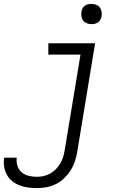

<svg xmlns="http://www.w3.org/2000/svg" viewBox="-61 -752 681 985"><path d="M129 213Q105 213 82.5 210Q60 207 39.5 199Q19 191 2 177.5Q-15 164 -25.5 145Q-36 126 -39.5 103.5Q-43 81 -40 58Q-39 58 -39 57.5Q-39 57 -39 57H25Q25 57 25 57Q25 57 25 57Q22 79 28.5 99Q35 119 50 132Q65 145 86 150Q107 155 129 155Q146 155 163.5 151Q181 147 197 138Q213 129 226 115.5Q239 102 248.5 86Q258 70 263 53Q268 36 271 18L352 -472H187V-530H427L335 28Q331 52 323 76Q315 100 301 122Q287 144 268 162.5Q249 181 225.5 192.5Q202 204 177.5 208.5Q153 213 129 213ZM408 -628Q396 -628 384.5 -632.5Q373 -637 366 -646Q359 -655 357 -667.5Q355 -680 357 -693Q358 -701 362.5 -709.5Q367 -718 374.5 -723Q382 -728 391 -730Q400 -732 408 -732Q421 -732 432.5 -727.5Q444 -723 451 -714Q458 -705 460 -692.5Q462 -680 460 -667Q458 -659 453.5 -650.5Q449 -642 441.5 -637Q434 -632 425.5 -630Q417 -628 408 -628Z"/></svg>

Font: Iosevka Curly Light Extended
Style: Italic
Weight: 300
Width: 7
Italic angle: -9°
Monospace: yes
Designer: Belleve Invis
Foundry: Belleve Invis
Version: Version 11.1.0; ttfautohint (v1.8.3)